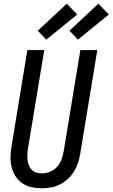

<svg xmlns="http://www.w3.org/2000/svg" viewBox="-20 -1004 605 1032"><path d="M205 8Q176 8 149 2Q122 -4 100 -19Q78 -34 63.5 -56.5Q49 -79 42.5 -105.5Q36 -132 36.5 -160Q37 -188 42 -217L127 -735H218L130 -204Q128 -189 127 -173.5Q126 -158 128 -143Q130 -128 135.5 -114.5Q141 -101 151 -91Q161 -81 175.5 -76.5Q190 -72 205 -72Q227 -72 249 -81Q271 -90 286.5 -107Q302 -124 310 -145.5Q318 -167 322 -189L412 -735H503L411 -176Q407 -152 399 -128Q391 -104 377.5 -82Q364 -60 344.5 -42Q325 -24 302 -12.5Q279 -1 254 3.5Q229 8 205 8ZM399 -791 353 -839 509 -984 565 -926ZM229 -791 183 -839 339 -984 395 -926Z"/></svg>

Font: Iosevka Medium
Style: Italic
Weight: 500
Italic angle: -9°
Monospace: yes
Designer: Belleve Invis
Foundry: Belleve Invis
Version: Version 32.5.0; ttfautohint (v1.8.4)